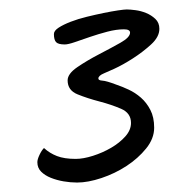

<svg xmlns="http://www.w3.org/2000/svg" viewBox="-20 -401 407 406"><path d="M317 -340Q317 -323 299.5 -307Q282 -291 261 -277.5Q240 -264 221.5 -255.5Q203 -247 200 -246Q188 -241 188 -235Q188 -231 196.5 -230.5Q205 -230 226 -222Q238 -218 252 -211.5Q266 -205 278 -194.5Q290 -184 298 -168.5Q306 -153 306 -131Q306 -108 289 -87Q272 -66 247.5 -50Q223 -34 194.5 -24.5Q166 -15 143 -15Q129 -15 114.5 -17.5Q100 -20 87.5 -25Q75 -30 67 -38Q59 -46 59 -58Q59 -64 63.5 -73.5Q68 -83 73 -88Q85 -77 100.5 -71Q116 -65 140 -65Q156 -65 176.5 -71.5Q197 -78 215 -88.5Q233 -99 245 -112.5Q257 -126 257 -141Q257 -162 236 -171Q215 -180 190 -186.5Q165 -193 144 -201.5Q123 -210 123 -231Q123 -245 143.5 -259Q164 -273 189 -286Q214 -299 234.5 -310.5Q255 -322 255 -332Q255 -339 242 -339Q226 -339 207 -334Q188 -329 170.5 -323Q153 -317 138.5 -312Q124 -307 117 -307Q103 -307 98.5 -312Q94 -317 94 -329Q94 -336 104 -342.5Q114 -349 129.5 -355Q145 -361 163.5 -365.5Q182 -370 199 -373.5Q216 -377 229.5 -379Q243 -381 248 -381Q255 -381 266.5 -379.5Q278 -378 289 -373.5Q300 -369 308.5 -361Q317 -353 317 -340Z"/></svg>

Font: Reenie Beanie
Style: Regular
Weight: 500
Designer: James Grieshaber
Foundry: James Grieshaber
Version: Version 1.000